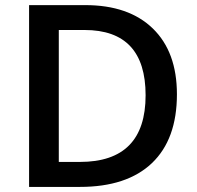

<svg xmlns="http://www.w3.org/2000/svg" viewBox="-20 -734 774 754"><path d="M674.8 -363.8Q674.8 -187 576.7 -93.5Q478.5 0 293.9 0H94.2V-713.9H314.9Q485.4 -713.9 580.1 -622.1Q674.8 -530.3 674.8 -363.8ZM551.8 -359.9Q551.8 -616.2 312 -616.2H210.9V-98.1H293.9Q551.8 -98.1 551.8 -359.9Z"/></svg>

Font: f0_58770          
Style: Regular
Weight: 600
Foundry: Ascender Corporation
Version: Version 1.10